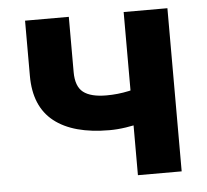

<svg xmlns="http://www.w3.org/2000/svg" viewBox="-44 -593 690 640"><g transform="rotate(-5 300.5 -273.0)"><path d="M311.3 -157.7Q190.2 -157.7 126.3 -208.2Q62.4 -258.6 62.4 -361.1V-545.9H208.8V-361.1Q208.8 -313 233.8 -293.5Q258.7 -274.1 311.3 -274.1Q349.3 -274.1 385.9 -282Q422.6 -289.9 464.2 -304.3V-187.9Q446.5 -180.3 420.6 -173.3Q394.8 -166.2 366.3 -162Q337.7 -157.7 311.3 -157.7ZM392.3 0V-545.9H538.7V0Z"/></g></svg>

Font: Inter Variable LoSnoCo
Style: Regular
Weight: 400
Designer: Rasmus Andersson
Foundry: rsms
Version: Version 4.000;git-a52131595; featfreeze: case,dlig,ss01,ss02